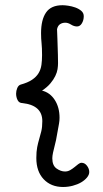

<svg xmlns="http://www.w3.org/2000/svg" viewBox="-20 -664 403 751"><path d="M144.5 -309.6Q175.8 -301.8 194.3 -272.9Q212.9 -244.1 212.9 -203.1Q212.9 -198.2 212.4 -192.4Q211.9 -186.5 210.9 -180.7L199.2 -116.2L187.5 -67.4Q184.6 -53.7 184.6 -44.9Q184.6 -16.6 201.2 -4.9Q217.8 6.8 234.4 6.8Q245.1 6.8 254.4 1.5Q263.7 -3.9 271.5 -10.3Q279.3 -16.6 286.1 -22Q293 -27.3 298.8 -27.3Q311.5 -27.3 320.3 -15.6Q329.1 -3.9 329.1 8.8Q329.1 19.5 320.3 30.3Q311.5 41 297.4 49.3Q283.2 57.6 264.6 62.5Q246.1 67.4 226.6 67.4Q179.7 67.4 150.9 37.1Q122.1 6.8 122.1 -45.9Q122.1 -71.3 125.5 -88.4Q128.9 -105.5 133.3 -120.1Q137.7 -134.8 141.6 -150.9Q145.5 -167 145.5 -190.4Q145.5 -252 68.4 -260.7Q54.7 -260.7 48.8 -272.5Q43 -284.2 43 -297.9Q43 -308.6 47.4 -319.3Q51.8 -330.1 60.5 -333Q88.9 -340.8 105.5 -352.1Q122.1 -363.3 130.9 -377.9Q139.6 -392.6 142.1 -410.2Q144.5 -427.7 144.5 -448.2Q144.5 -476.6 142.6 -494.6Q140.6 -512.7 140.6 -534.2Q140.6 -586.9 160.2 -615.2Q179.7 -643.6 224.6 -643.6Q233.4 -643.6 247.1 -641.6Q260.7 -639.6 274.4 -634.8Q288.1 -629.9 297.9 -621.6Q307.6 -613.3 307.6 -600.6Q307.6 -585 300.3 -572.8Q293 -560.5 281.2 -560.5Q269.5 -560.5 257.8 -567.9Q246.1 -575.2 235.4 -575.2Q223.6 -575.2 214.8 -569.3Q206.1 -563.5 203.1 -549.8Q204.1 -526.4 204.6 -509.8Q205.1 -493.2 205.6 -478.5Q206.1 -463.9 206.5 -449.7Q207 -435.5 207 -417Q207 -406.2 205.1 -393.6Q203.1 -380.9 196.3 -366.7Q189.5 -352.5 177.2 -337.9Q165 -323.2 144.5 -309.6Z"/></svg>

Font: Gamja Flower
Style: Regular
Weight: 400
Designer: YoonDesign Inc.
Foundry: YoonDesign Inc.
Version: Version 3.00;build 20171102